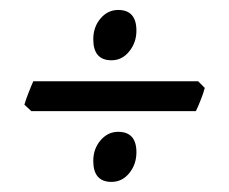

<svg xmlns="http://www.w3.org/2000/svg" viewBox="-20 -465 454 380"><path d="M385.3 -291Q382.8 -281.2 377.2 -267.1Q371.6 -252.9 367.7 -245.1H42L28.3 -257.8Q31.2 -268.1 36.4 -281.2Q41.5 -294.4 45.9 -304.2H372.1ZM250 -404.3Q250 -380.9 235.8 -363.3Q221.7 -345.7 200.7 -345.7Q164.6 -345.7 164.6 -387.2Q164.6 -411.6 179 -428.5Q193.4 -445.3 213.9 -445.3Q250 -445.3 250 -404.3ZM250 -163.6Q250 -139.6 235.8 -122.3Q221.7 -105 200.7 -105Q164.6 -105 164.6 -146.5Q164.6 -170.4 179 -187.3Q193.4 -204.1 213.9 -204.1Q250 -204.1 250 -163.6Z"/></svg>

Font: Gentium Book Plus
Style: Regular
Weight: 400
Designer: Victor Gaultney, Annie Olsen, Iska Routamaa, Becca Hirsbrunner
Foundry: SIL International
Version: Version 6.101